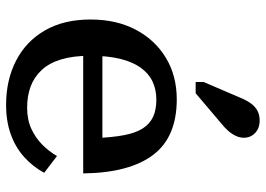

<svg xmlns="http://www.w3.org/2000/svg" viewBox="-141 -719 872 630"><g transform="rotate(90 295.0 -404.0)"><path d="M163 -264Q163 -208 175 -168.5Q187 -129 210 -104.5Q233 -80 264 -68.5Q295 -57 333 -57Q373 -57 403 -71Q433 -85 455 -107Q477 -129 492 -155L547 -113Q527 -76 495.5 -47.5Q464 -19 421 -3.5Q378 12 324 12Q243 12 179.5 -20.5Q116 -53 80 -115Q44 -177 44 -265Q44 -350 77.5 -413.5Q111 -477 170 -512.5Q229 -548 306 -548Q367 -548 412.5 -529Q458 -510 487.5 -471.5Q517 -433 532.5 -375.5Q548 -318 549 -241H135V-304H458L433 -280Q431 -336 423.5 -375Q416 -414 401 -437Q386 -460 363 -470.5Q340 -481 307 -481Q274 -481 247.5 -468.5Q221 -456 202 -429.5Q183 -403 173 -362Q163 -321 163 -264ZM300 -755Q308 -775 318.5 -790Q329 -805 343 -812.5Q357 -820 375 -820Q401 -820 416.5 -805Q432 -790 432 -768Q432 -755 426 -742Q420 -729 409.5 -717Q399 -705 385 -694L286 -610H249V-636Z"/></g></svg>

Font: Roboto Serif 20pt Medium
Style: Regular
Weight: 500
Version: Version 1.008